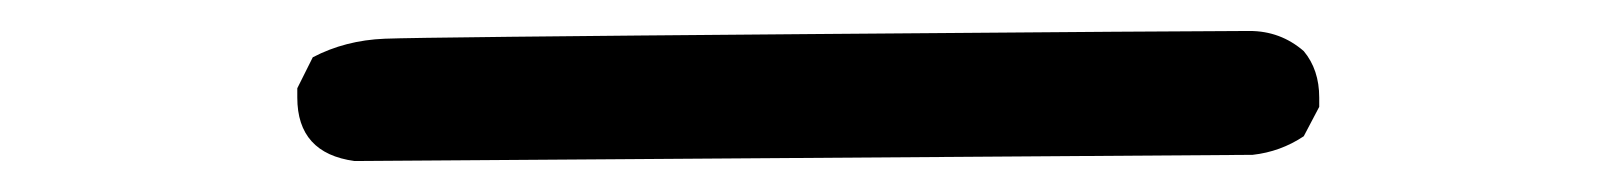

<svg xmlns="http://www.w3.org/2000/svg" viewBox="-20 -429 1040 124"><path d="M209 -325Q172 -330 172 -366V-372L182 -392Q203 -403 228.5 -404Q254 -405 504 -407Q754 -409 787 -409Q807 -409 822 -396Q832 -384 832 -366V-360L822 -341Q807 -331 789 -329Z"/></svg>

Font: Xiaolai SC
Style: Regular
Weight: 400
Designer: Nozomi Seto 瀬戸のぞみ
Version: Version 3.11;December 4, 2020;FontCreator 13.0.0.2613 64-bit